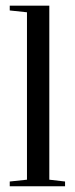

<svg xmlns="http://www.w3.org/2000/svg" viewBox="-20 -652 262 672"><path d="M14.1 -615.4V-632.1H152.6V-23.1L207.7 -16.7V0H14.1V-16.7L74.4 -23.1V-609Z"/></svg>

Font: Suranna
Style: Regular
Weight: 400
Version: Version 1.0.5; ttfautohint (v1.2.42-39fb)